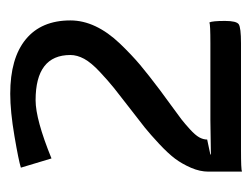

<svg xmlns="http://www.w3.org/2000/svg" viewBox="-79 -734 495 377"><g transform="rotate(-90 168.5 -545.5)"><path d="M20 -317.9V-383.8Q20 -400.4 27.6 -418Q35.2 -435.5 45.4 -449.2Q55.7 -462.9 74.5 -480.5Q93.3 -498 106.7 -508.8Q120.1 -519.5 143.1 -537.1Q170.4 -558.1 184.1 -569.1Q197.8 -580.1 215.8 -596.9Q233.9 -613.8 241.5 -627.7Q249 -641.6 249 -654.8Q249 -723.1 160.2 -723.1Q122.6 -723.1 45.9 -691.9L27.8 -752Q41 -756.3 89.6 -764.6Q138.2 -772.9 172.9 -772.9Q242.7 -772.9 279.8 -742.4Q316.9 -711.9 316.9 -654.8Q316.9 -629.9 305.4 -605.5Q293.9 -581.1 271.5 -557.6Q249 -534.2 229.5 -517.8Q210 -501.5 180.2 -479Q170.4 -471.7 150.9 -457.5Q131.3 -443.4 122.8 -436.8Q114.3 -430.2 103 -419.9Q91.8 -409.7 87.4 -401.9Q83 -394 83 -386.2L53.2 -379.9L54.2 -378.9Q106 -379.9 121.1 -379.9H272Q309.1 -379.9 313 -381.8Q315.9 -376 315.9 -351.1Q315.9 -328.6 309.3 -324.2Q302.7 -319.8 272 -319.8H63Q23.9 -319.8 20 -317.9Z"/></g></svg>

Font: Nikodecs
Style: Medium
Weight: 500
Version: Version 0.29